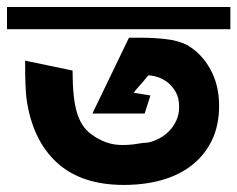

<svg xmlns="http://www.w3.org/2000/svg" viewBox="-22 -564 679 549"><path d="M400.4 -156.2Q416 -159.2 432.1 -167.5Q448.2 -175.8 460.9 -188.5Q473.6 -201.2 481.9 -218.8Q490.2 -236.3 490.2 -258.8Q490.2 -285.2 479.5 -302.7Q468.8 -320.3 455.1 -330.1Q441.4 -339.8 428.2 -343.8Q415 -347.7 411.1 -347.7L402.3 -348.6L395.5 -340.8Q389.6 -333 381.3 -323.7Q373 -314.5 366.2 -306.6L360.4 -298.8L408.2 -291L391.6 -239.3H242.2L346.7 -456.1H365.2H385.7Q400.4 -456.1 418 -455.1Q435.5 -454.1 452.6 -452.1Q469.7 -450.2 485.4 -445.8Q501 -441.4 512.7 -435.5Q554.7 -411.1 579.6 -365.7Q604.5 -320.3 604.5 -261.7Q604.5 -206.1 584.5 -164.1Q564.5 -122.1 528.8 -93.3Q493.2 -64.5 442.9 -49.8Q392.6 -35.2 332 -35.2Q210 -35.2 140.1 -99.6Q70.3 -164.1 53.7 -282.2Q51.8 -298.8 50.8 -322.8Q49.8 -346.7 49.8 -390.6L185.5 -362.3Q185.5 -284.2 197.8 -242.7Q210 -201.2 238.3 -180.7Q280.3 -149.4 326.2 -149.4Q351.6 -149.4 370.1 -152.8Q388.7 -156.2 400.4 -156.2ZM636.7 -543.9V-480.5H-2V-543.9Z"/></svg>

Font: Shorif Bongobondhu ANSI V2
Style: Regular
Weight: 400
Designer: Shorif Uddin Shishir, Shorif art & Design, e-mail : shorifart@gmail.com, facebook : Shorif2001
Foundry: Lipighor Font Foundry
Version: Designed By Shorif Uddin Shishir | Build By Niladri Shekhar 